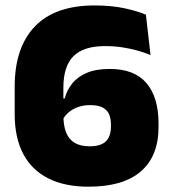

<svg xmlns="http://www.w3.org/2000/svg" viewBox="-20 -673 634 706"><path d="M305.5 13.5Q218 13.5 157.2 -17.2Q96.5 -48 65.2 -107.5Q34 -167 34 -253V-354.5Q34 -498 108 -575.5Q182 -653 328 -653Q388 -653 435.8 -643Q483.5 -633 516.5 -619L533.5 -470.5Q511 -480 485 -487.2Q459 -494.5 429.5 -499Q400 -503.5 366 -503.5Q287.5 -503.5 250.2 -466.5Q213 -429.5 213 -350V-250.5Q213 -211 223.2 -185.5Q233.5 -160 255 -147.5Q276.5 -135 309.5 -135Q351 -135 369.5 -153.5Q388 -172 388 -208V-214Q388 -237 381 -253Q374 -269 357.2 -277.8Q340.5 -286.5 311 -286.5Q288 -286.5 268.2 -279.8Q248.5 -273 233.8 -261Q219 -249 210.5 -232.5L189.5 -311H218Q226 -341.5 245.5 -366Q265 -390.5 299 -405Q333 -419.5 383.5 -419.5Q474.5 -419.5 518.8 -367.2Q563 -315 563 -218V-206.5Q563 -99 498 -42.8Q433 13.5 305.5 13.5Z"/></svg>

Font: Anek Bangla Medium ExtraBold
Style: Regular
Weight: 800
Version: Version 1.003